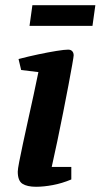

<svg xmlns="http://www.w3.org/2000/svg" viewBox="-20 -705 385 735"><path d="M118 10Q84 10 66 -1.5Q48 -13 48 -48Q48 -57 53.5 -85.5Q59 -114 68 -156Q77 -198 87.5 -245.5Q98 -293 108.5 -341Q119 -389 127 -429L61 -437L51 -479Q89 -489 127 -497Q165 -505 196 -510Q227 -515 241 -515Q251 -515 256.5 -509Q262 -503 262 -493Q262 -489 256.5 -457.5Q251 -426 242 -378.5Q233 -331 222 -275.5Q211 -220 199.5 -165Q188 -110 178 -66H253V-18Q217 -3 182 3.5Q147 10 118 10ZM93 -606 104 -685H345L334 -606Z"/></svg>

Font: Manuale
Style: Italic
Weight: 400
Italic angle: -11°
Designer: Eduardo Tunni / Pablo Cosgaya
Foundry: Eduardo Tunni / Pablo Cosgaya
Version: Version 1.002